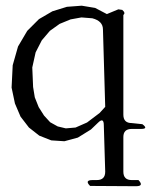

<svg xmlns="http://www.w3.org/2000/svg" viewBox="-20 -517 540 671"><path d="M294.9 132.8Q274.4 112.3 303.7 112.3H318.4Q347.7 112.3 347.7 83L342.8 -79.1Q342.8 -108.4 322.3 -87.9L297.9 -64.5L252 -36.1L205.1 -23.4L159.2 -26.4L117.2 -43L81.1 -71.3L51.8 -109.4L32.2 -155.3L20.5 -210.9L24.4 -289.1L43 -354.5L75.2 -409.2L116.2 -450.2L163.1 -477.5L213.9 -493.2L265.6 -497.1L312.5 -489.3L353.5 -467.8L393.6 -484.4L407.2 -482.4Q419.9 -471.7 411.1 -464.8V-116.2Q411.1 -86.9 440.4 -86.9L477.5 -83Q500 -66.4 472.7 -66.4H440.4Q411.1 -66.4 411.1 -38.1V83Q411.1 112.3 440.4 112.3H463.9Q484.4 133.8 455.1 133.8ZM226.6 -449.2 188.5 -433.6 154.3 -409.2 126 -376 104.5 -334 92.8 -281.2 95.7 -212.9 101.6 -176.8 115.2 -142.6 133.8 -113.3 155.3 -89.8 181.6 -75.2 210 -68.4 244.1 -71.3 284.2 -88.9 328.1 -122.1 347.7 -143.6 339.8 -414.1Q339.8 -443.4 302.7 -453.1L264.6 -456.1Z"/></svg>

Font: B2 Hana
Style: Regular
Weight: 500
Version: 2020-08-05; (max)